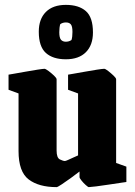

<svg xmlns="http://www.w3.org/2000/svg" viewBox="-20 -755 553 787"><path d="M212 12Q139 12 97.5 -19.5Q56 -51 56 -136V-372L15 -387V-449Q15 -449 35.5 -452.5Q56 -456 83.5 -461Q111 -466 134 -469.5Q157 -473 162 -473Q167 -473 179 -464Q191 -455 201.5 -445Q212 -435 212 -430V-138Q212 -108 225.5 -101.5Q239 -95 246 -95Q249 -95 259 -99.5Q269 -104 281 -109.5Q293 -115 300 -118V-372L259 -387V-449Q259 -449 279.5 -452.5Q300 -456 327.5 -461Q355 -466 378 -469.5Q401 -473 407 -473Q412 -473 423.5 -464Q435 -455 445.5 -445Q456 -435 456 -430V-87L498 -72V-9Q498 -9 477 -6Q456 -3 427 1.5Q398 6 374 9Q350 12 344 12Q341 12 331.5 3.5Q322 -5 314 -15Q306 -25 306 -29V-52Q291 -40 270 -25Q249 -10 232.5 1Q216 12 212 12ZM250 -512Q197 -512 168 -538Q139 -564 139 -625Q139 -677 168 -706Q197 -735 250 -735Q303 -735 332 -709.5Q361 -684 361 -622Q361 -570 332 -541Q303 -512 250 -512ZM250 -584Q263 -584 273 -591Q275 -597 276 -605.5Q277 -614 277 -624Q277 -647 270.5 -655Q264 -663 250 -663Q237 -663 227 -656Q225 -650 224 -641Q223 -632 223 -623Q223 -600 230 -592Q237 -584 250 -584Z"/></svg>

Font: Grenze Gotisch Black
Style: Regular
Weight: 900
Designer: Renata Polastri
Foundry: Omnibus-Type
Version: Version 1.001